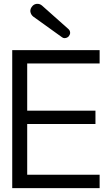

<svg xmlns="http://www.w3.org/2000/svg" viewBox="-20 -969 576 989"><path d="M333.5 -818.4 196.3 -940.4C188.5 -946.8 181.2 -949.2 172.9 -949.2C169.9 -949.2 167 -949.2 164.1 -948.2C155.8 -946.3 149.4 -941.4 144.5 -934.6C139.2 -928.2 136.2 -920.4 136.2 -912.1C136.2 -908.7 137.2 -906.2 137.7 -903.8C139.6 -896.5 144 -889.6 150.9 -883.8L299.8 -776.9C303.7 -773.9 308.1 -772.5 312.5 -772.5C314.5 -772.5 316.9 -772.9 319.3 -773.4C325.7 -774.9 331.1 -778.3 335 -783.2C338.9 -788.6 341.3 -793.9 341.3 -800.3C341.3 -802.7 340.8 -805.2 340.3 -807.1C339.4 -811 336.9 -814.9 333.5 -818.4ZM43 -710.9V0H493.2V-68.8H120.1V-330.1H471.7V-398.9H120.1V-642.1H493.2V-710.9Z"/></svg>

Font: Tuffy
Style: Regular
Weight: 500
Designer: Thatcher Ulrich, Karoly Barta and Michael Everson
Version: Version 001.270